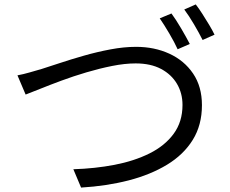

<svg xmlns="http://www.w3.org/2000/svg" viewBox="-20 -845 1040 869"><path d="M59 -504Q86 -509 113.5 -517Q141 -525 169 -533Q201 -543 250.5 -559.5Q300 -576 359.5 -593Q419 -610 480 -621.5Q541 -633 596 -633Q679 -633 746.5 -602Q814 -571 854 -512Q894 -453 894 -369Q894 -279 852.5 -212Q811 -145 736 -99.5Q661 -54 562 -28.5Q463 -3 347 4L312 -79Q410 -82 498.5 -99Q587 -116 656.5 -150.5Q726 -185 766 -239.5Q806 -294 806 -370Q806 -423 781 -465.5Q756 -508 709 -533Q662 -558 594 -558Q545 -558 487.5 -546.5Q430 -535 371 -517.5Q312 -500 258 -480Q204 -460 162 -443Q120 -426 96 -417ZM756 -784Q776 -757 799.5 -717Q823 -677 839 -646L784 -622Q770 -653 746.5 -693Q723 -733 703 -762ZM866 -825Q880 -807 896 -782Q912 -757 927 -732Q942 -707 951 -688L897 -664Q881 -696 858 -735Q835 -774 814 -802Z"/></svg>

Font: Go Noto Kurrent-Regular
Style: Regular
Weight: 400
Designer: Monotype Design Team
Foundry: Monotype Imaging Inc.
Version: Version 2.012; ttfautohint (v1.8.4.7-5d5b)